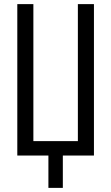

<svg xmlns="http://www.w3.org/2000/svg" viewBox="-20 -755 540 932"><path d="M215 157V0H64V-735H142V-70H358V-735H436V0H285V157Z"/></svg>

Font: Iosevka Custom
Style: Regular
Weight: 400
Monospace: yes
Designer: Belleve Invis
Foundry: Belleve Invis
Version: Version 32.5.0; ttfautohint (v1.8.4)